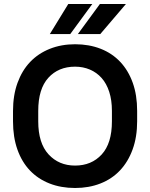

<svg xmlns="http://www.w3.org/2000/svg" viewBox="-20 -930 750 959"><path d="M355 9Q285 9 227.5 -13.5Q170 -36 129.5 -78.5Q89 -121 67 -183Q45 -245 45 -324V-376Q45 -454 67.5 -516Q90 -578 130.5 -620.5Q171 -663 228.5 -686Q286 -709 355 -709Q425 -709 482.5 -686.5Q540 -664 580.5 -621Q621 -578 643 -516.5Q665 -455 665 -376V-324Q665 -246 642.5 -184Q620 -122 579.5 -79Q539 -36 481.5 -13.5Q424 9 355 9ZM355 -103Q437 -103 488 -158.5Q539 -214 539 -324V-376Q539 -430 525.5 -471.5Q512 -513 487.5 -540.5Q463 -568 429 -582.5Q395 -597 355 -597Q272 -597 221.5 -541.5Q171 -486 171 -376V-324Q171 -215 222.5 -159Q274 -103 355 -103ZM321 -910H441L331 -760H229ZM479 -910H609L481 -760H369Z"/></svg>

Font: Retni Sans
Style: Bold
Weight: 700
Designer: Vitaly Kuzmin
Foundry: ParaType Ltd.
Version: Version 1.00;March 2, 2019;FontCreator 11.5.0.2425 64-bit; t